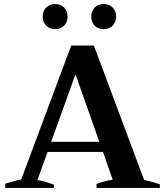

<svg xmlns="http://www.w3.org/2000/svg" viewBox="-20 -929 817 949"><path d="M191 -847Q191 -874 208 -891.5Q225 -909 252 -909Q280 -909 297 -891.5Q314 -874 314 -847Q314 -820 297 -802.5Q280 -785 252 -785Q225 -785 208 -802.5Q191 -820 191 -847ZM431 -847Q431 -874 447.5 -891.5Q464 -909 492 -909Q520 -909 537 -891.5Q554 -874 554 -847Q554 -820 537 -802.5Q520 -785 492 -785Q464 -785 447.5 -802.5Q431 -820 431 -847ZM770 -18V0H457V-20Q502 -36 537 -41L489 -178H215L165 -39Q196 -35 247 -16V0H6V-21Q28 -28 50.5 -34Q73 -40 85 -42L332 -704H444L692 -40Q726 -33 770 -18ZM471 -228 353 -562 233 -228Z"/></svg>

Font: Trirong
Style: Bold
Weight: 700
Designer: Katatrad Team
Foundry: CadsonDemak
Version: Version 1.001